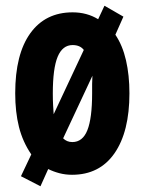

<svg xmlns="http://www.w3.org/2000/svg" viewBox="-20 -692 506 669"><path d="M431 -367Q431 -233 379 -158Q327 -83 231 -83Q208 -83 187 -88.5Q166 -94 148 -103L121 -43L53 -78L89 -154Q59 -198 46 -250Q33 -302 33 -367Q33 -503 85.5 -576Q138 -649 233 -649Q283 -649 322 -625L344 -672L410 -634L382 -571Q407 -534 419 -482Q431 -430 431 -367ZM164 -366Q164 -344 165 -326Q166 -308 167 -294L272 -518Q259 -535 233 -535Q198 -535 181 -494.5Q164 -454 164 -366ZM301 -367Q301 -384 301 -399Q301 -414 302 -428L200 -210Q213 -197 232 -197Q268 -197 284.5 -238.5Q301 -280 301 -367Z"/></svg>

Font: Noto Sans Kannada UI ExtraCondensed
Style: Bold
Weight: 700
Width: 2
Designer: Jelle Bosma - Monotype Design Team
Foundry: Monotype Imaging Inc.
Version: Version 2.005; ttfautohint (v1.8.4.7-5d5b)